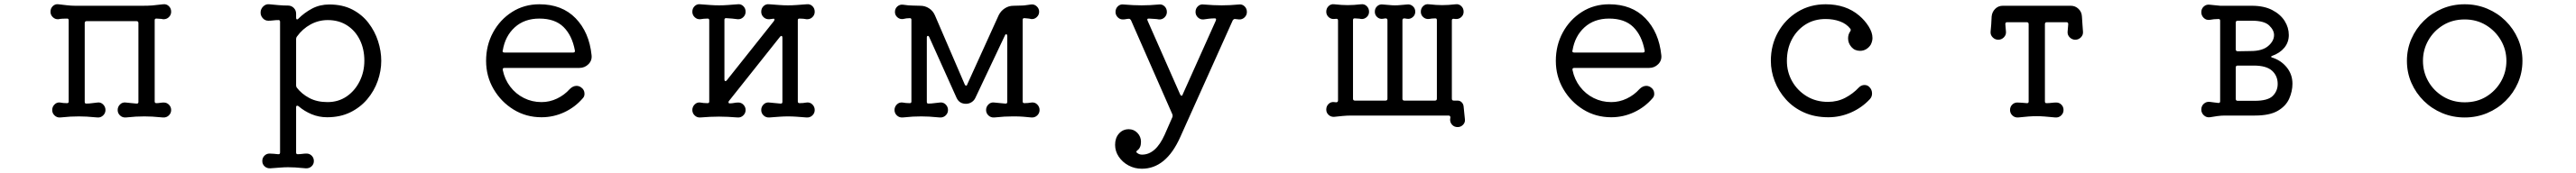

<svg xmlns="http://www.w3.org/2000/svg" viewBox="-20 -532 12040 810"><path d="M745 -52Q760 -52 770 -41.5Q780 -31 780 -17Q780 -2 769 8.5Q758 19 742 18Q711 15 692 14Q673 13 655 13Q634 13 615.5 14Q597 15 568 18Q552 19 541 8.5Q530 -2 530 -17Q530 -32 541 -43Q552 -54 568 -52Q579 -51 592 -49.5Q605 -48 618 -47H620Q627 -47 627 -55V-424Q627 -433 618 -433H385Q376 -433 376 -424V-55Q376 -47 383 -47Q397 -47 410.5 -49Q424 -51 436 -52Q451 -54 462 -43Q473 -32 473 -17Q473 -2 462 8.5Q451 19 436 18Q405 15 385.5 14Q366 13 349 13Q328 13 309.5 14Q291 15 261 18Q246 19 235 8.5Q224 -2 224 -17Q224 -32 235 -43Q246 -54 261 -52Q275 -49 292 -49H294Q301 -49 301 -57V-437Q301 -445 294 -445Q284 -445 272.5 -444.5Q261 -444 253 -442Q238 -441 227 -451.5Q216 -462 216 -477Q216 -493 227 -503.5Q238 -514 253 -512Q271 -510 292 -507.5Q313 -505 332 -505H646Q673 -505 692 -506.5Q711 -508 742 -512Q758 -514 769 -503.5Q780 -493 780 -477Q780 -462 769 -451.5Q758 -441 742 -442Q735 -444 727.5 -444Q720 -444 712 -445H710Q703 -445 703 -437V-57Q703 -49 711 -49Q719 -49 728.5 -50.5Q738 -52 745 -52Z M1519 -511Q1581 -511 1626.5 -487.5Q1672 -464 1702 -425Q1732 -386 1747 -339.5Q1762 -293 1762 -247Q1762 -200 1745.5 -153Q1729 -106 1696.5 -67.5Q1664 -29 1617 -6Q1570 17 1509 17Q1471 17 1437 3Q1403 -11 1375 -35Q1373 -37 1369 -37Q1364 -37 1364 -30V182Q1364 190 1371 190Q1382 190 1392.5 188.5Q1403 187 1413 187Q1427 187 1437 197Q1447 207 1447 222Q1447 237 1436 247Q1425 257 1409 256Q1378 253 1360 252Q1342 251 1327 251Q1308 251 1291 252.5Q1274 254 1244 256Q1228 257 1217 247Q1206 237 1206 222Q1206 207 1216 197Q1226 187 1240 187Q1249 187 1259.5 188Q1270 189 1280 190H1282Q1289 190 1289 182V-430Q1289 -438 1282 -438Q1269 -438 1257.5 -436.5Q1246 -435 1234 -435Q1219 -435 1208.5 -446.5Q1198 -458 1198 -473Q1198 -490 1210.5 -502Q1223 -514 1239 -512Q1259 -510 1282 -508Q1305 -506 1326 -506Q1342 -506 1353 -495Q1364 -484 1364 -468V-449Q1364 -443 1367 -441.5Q1370 -440 1374 -444Q1403 -473 1439 -492Q1475 -511 1519 -511ZM1511 -54Q1561 -54 1599.5 -80Q1638 -106 1660.5 -150.5Q1683 -195 1683 -248Q1683 -302 1662 -345Q1641 -388 1602.5 -413Q1564 -438 1512 -438Q1469 -438 1431.5 -417.5Q1394 -397 1368 -361Q1364 -356 1364 -350V-132Q1364 -127 1367 -122Q1390 -92 1426 -73Q1462 -54 1511 -54Z M2511 17Q2439 17 2380.5 -19Q2322 -55 2287 -115Q2252 -175 2252 -247Q2252 -320 2284.5 -380Q2317 -440 2373.5 -476Q2430 -512 2501 -512Q2607 -512 2670.5 -446.5Q2734 -381 2745 -274Q2748 -249 2730.5 -231.5Q2713 -214 2688 -214H2338Q2328 -214 2330 -204Q2339 -160 2365 -126Q2391 -92 2429 -73Q2467 -54 2511 -54Q2549 -54 2583.5 -70.5Q2618 -87 2643 -115Q2658 -130 2675 -130Q2686 -130 2696 -123Q2712 -112 2712 -93Q2712 -80 2704 -72Q2668 -30 2617.5 -6.5Q2567 17 2511 17ZM2330 -296Q2330 -295 2329.5 -294.5Q2329 -294 2329 -293Q2329 -286 2338 -286H2659Q2669 -286 2667 -296Q2654 -366 2614 -405.5Q2574 -445 2501 -445Q2431 -445 2386 -404Q2341 -363 2330 -296Z M3750 -52Q3766 -54 3777 -43Q3788 -32 3788 -17Q3788 -2 3777 8.5Q3766 19 3750 18Q3725 16 3704 14.5Q3683 13 3663 13Q3644 13 3623 14.5Q3602 16 3576 18Q3560 19 3549 8.5Q3538 -2 3538 -17Q3538 -32 3549 -43Q3560 -54 3576 -52Q3588 -51 3601.5 -49.5Q3615 -48 3628 -47H3630Q3637 -47 3637 -55V-356Q3637 -362 3633.5 -363.5Q3630 -365 3626 -360L3387 -59Q3385 -57 3385 -53Q3385 -48 3391 -48Q3401 -48 3411 -50Q3421 -52 3431 -52Q3445 -52 3455 -41.5Q3465 -31 3465 -17Q3465 -2 3454 8.5Q3443 19 3428 18Q3403 16 3382 15Q3361 14 3341 14Q3320 14 3299 15Q3278 16 3253 18Q3238 19 3227 8.5Q3216 -2 3216 -17Q3216 -32 3227 -43Q3238 -54 3253 -52Q3268 -49 3286 -49H3288Q3295 -49 3295 -57V-437Q3295 -445 3288 -445Q3270 -445 3253 -442Q3238 -441 3227 -451.5Q3216 -462 3216 -477Q3216 -493 3227 -503.5Q3238 -514 3253 -512Q3279 -510 3300 -508.5Q3321 -507 3341 -507Q3361 -507 3381.5 -508.5Q3402 -510 3428 -512Q3443 -514 3454 -503.5Q3465 -493 3465 -477Q3465 -462 3454 -451.5Q3443 -441 3428 -442Q3416 -444 3402.5 -445Q3389 -446 3375 -447H3373Q3366 -447 3366 -439V-160Q3366 -154 3369.5 -152.5Q3373 -151 3377 -156L3597 -433Q3600 -438 3600 -440Q3600 -446 3592 -444L3576 -442Q3560 -441 3549 -451.5Q3538 -462 3538 -477Q3538 -493 3549 -503.5Q3560 -514 3576 -512Q3602 -510 3623 -508.5Q3644 -507 3663 -507Q3683 -507 3703.5 -508.5Q3724 -510 3750 -512Q3766 -514 3777 -503.5Q3788 -493 3788 -477Q3788 -462 3777 -451.5Q3766 -441 3750 -442Q3735 -445 3718 -445H3716Q3709 -445 3709 -437V-57Q3709 -49 3717 -49Q3734 -49 3750 -52Z M4801 -52Q4817 -54 4828 -43Q4839 -32 4839 -17Q4839 -2 4828 8.5Q4817 19 4801 18Q4783 16 4763 14.5Q4743 13 4723 13H4714Q4694 13 4675 14Q4656 15 4627 18Q4611 19 4600 8.5Q4589 -2 4589 -17Q4589 -32 4600 -43Q4611 -54 4627 -52Q4639 -51 4652.5 -49.5Q4666 -48 4679 -47H4681Q4688 -47 4688 -55V-363Q4688 -370 4684 -371.5Q4680 -373 4677 -366L4539 -74Q4533 -61 4521 -53.5Q4509 -46 4495 -46Q4464 -46 4451 -74L4323 -359Q4321 -364 4317 -364Q4312 -364 4312 -356V-55Q4312 -47 4319 -47Q4333 -47 4346.5 -49Q4360 -51 4373 -52Q4389 -54 4400 -43Q4411 -32 4411 -17Q4411 -2 4400 8.5Q4389 19 4373 18Q4342 15 4323 14Q4304 13 4286 13Q4265 13 4246.5 14Q4228 15 4199 18Q4183 19 4172 8.5Q4161 -2 4161 -17Q4161 -32 4172 -43Q4183 -54 4199 -52Q4214 -49 4231 -49H4233Q4240 -49 4240 -57V-439Q4240 -447 4233 -447Q4224 -447 4216.5 -446Q4209 -445 4201 -443Q4186 -441 4174.5 -451Q4163 -461 4163 -476Q4163 -492 4174.5 -502Q4186 -512 4201 -510Q4217 -508 4225.5 -507Q4234 -506 4246 -506Q4258 -506 4282 -505Q4304 -505 4322.5 -493Q4341 -481 4350 -460L4489 -137Q4492 -131 4495 -131Q4500 -131 4501 -137L4648 -461Q4658 -481 4676.5 -493Q4695 -505 4717 -505Q4742 -506 4753.5 -506Q4765 -506 4773.5 -507.5Q4782 -509 4799 -511Q4814 -513 4825.5 -502.5Q4837 -492 4837 -477Q4837 -462 4825.5 -451.5Q4814 -441 4799 -443Q4792 -445 4784.5 -445.5Q4777 -446 4769 -447H4767Q4760 -447 4760 -439V-57Q4760 -49 4768 -49Q4785 -49 4801 -52Z M5771 -511Q5786 -513 5797 -502.5Q5808 -492 5808 -476Q5808 -461 5797 -450.5Q5786 -440 5771 -441L5753 -443H5751Q5746 -443 5742 -437L5496 111Q5430 258 5317 258Q5283 258 5254.5 242.5Q5226 227 5209 201.5Q5192 176 5192 146Q5192 114 5210 93.5Q5228 73 5256 73Q5280 73 5296.5 90.5Q5313 108 5313 132Q5313 160 5296 172Q5287 179 5295 184Q5305 192 5318 192Q5382 192 5424 98L5460 16Q5462 10 5460 4L5266 -438Q5262 -444 5257 -444Q5250 -444 5243 -442.5Q5236 -441 5228 -441Q5214 -441 5204 -451.5Q5194 -462 5194 -476Q5194 -492 5205 -502.5Q5216 -513 5231 -511Q5255 -509 5276 -508Q5297 -507 5316 -507Q5336 -507 5355.5 -508Q5375 -509 5397 -511Q5412 -513 5423 -502.5Q5434 -492 5434 -476Q5434 -461 5423 -450.5Q5412 -440 5397 -441Q5387 -443 5375 -443.5Q5363 -444 5351 -445H5349Q5339 -445 5344 -435L5496 -90Q5499 -84 5502 -84Q5507 -84 5508 -90L5663 -436Q5664 -438 5664 -441Q5664 -446 5658 -446Q5645 -446 5631 -444.5Q5617 -443 5605 -441Q5590 -440 5579 -450.5Q5568 -461 5568 -476Q5568 -492 5579 -502.5Q5590 -513 5605 -511Q5630 -509 5650.5 -508Q5671 -507 5690 -507Q5710 -507 5729.5 -508Q5749 -509 5771 -511Z M6827 26Q6829 41 6818.5 52Q6808 63 6793 63Q6777 63 6767 52Q6757 41 6758 26L6759 19V17Q6759 9 6750 9H6295Q6276 9 6255 11Q6234 13 6216 15Q6201 16 6190 6Q6179 -4 6179 -19Q6179 -35 6190 -45.5Q6201 -56 6216 -54Q6218 -54 6220.5 -53.5Q6223 -53 6225 -53Q6234 -53 6234 -62V-436Q6234 -444 6227 -444Q6223 -444 6220 -443.5Q6217 -443 6213 -443Q6199 -443 6189 -453Q6179 -463 6179 -477Q6179 -493 6190 -503.5Q6201 -514 6216 -512Q6235 -510 6250 -509Q6265 -508 6279 -508Q6293 -508 6308.5 -509Q6324 -510 6342 -512Q6357 -514 6368 -503.5Q6379 -493 6379 -477Q6379 -462 6368 -452Q6357 -442 6342 -443Q6335 -445 6328 -445Q6321 -445 6313 -446H6311Q6304 -446 6304 -438V-70Q6304 -61 6313 -61H6456Q6465 -61 6465 -70V-437Q6465 -446 6456 -446Q6452 -445 6449 -445Q6446 -445 6443 -444Q6428 -442 6417 -452Q6406 -462 6406 -477Q6406 -493 6417 -503Q6428 -513 6443 -511Q6460 -510 6473.5 -508.5Q6487 -507 6500 -507Q6514 -507 6527.5 -508.5Q6541 -510 6557 -511Q6572 -513 6583.5 -503Q6595 -493 6595 -477Q6595 -462 6583.5 -452Q6572 -442 6557 -444Q6554 -445 6551 -445Q6548 -445 6544 -446Q6535 -446 6535 -437V-70Q6535 -61 6544 -61H6687Q6696 -61 6696 -70V-438Q6696 -446 6689 -446Q6673 -446 6658 -443Q6643 -442 6632 -452Q6621 -462 6621 -477Q6621 -493 6632 -503.5Q6643 -514 6658 -512Q6677 -510 6692 -509Q6707 -508 6721 -508Q6735 -508 6750.5 -509Q6766 -510 6784 -512Q6799 -514 6810 -503.5Q6821 -493 6821 -477Q6821 -462 6810 -452Q6799 -442 6784 -443Q6782 -443 6779.5 -443.5Q6777 -444 6775 -444H6773Q6766 -444 6766 -436V-70Q6766 -61 6775 -61H6793Q6804 -61 6812 -53Q6820 -45 6821 -33Q6822 -18 6824 -3Q6826 12 6827 26Z M7511 17Q7439 17 7380.5 -19Q7322 -55 7287 -115Q7252 -175 7252 -247Q7252 -320 7284.5 -380Q7317 -440 7373.5 -476Q7430 -512 7501 -512Q7607 -512 7670.5 -446.5Q7734 -381 7745 -274Q7748 -249 7730.5 -231.5Q7713 -214 7688 -214H7338Q7328 -214 7330 -204Q7339 -160 7365 -126Q7391 -92 7429 -73Q7467 -54 7511 -54Q7549 -54 7583.5 -70.5Q7618 -87 7643 -115Q7658 -130 7675 -130Q7686 -130 7696 -123Q7712 -112 7712 -93Q7712 -80 7704 -72Q7668 -30 7617.5 -6.5Q7567 17 7511 17ZM7330 -296Q7330 -295 7329.5 -294.5Q7329 -294 7329 -293Q7329 -286 7338 -286H7659Q7669 -286 7667 -296Q7654 -366 7614 -405.5Q7574 -445 7501 -445Q7431 -445 7386 -404Q7341 -363 7330 -296Z M8526 17Q8462 17 8412 -5.5Q8362 -28 8327.5 -66.5Q8293 -105 8275 -152Q8257 -199 8257 -247Q8257 -321 8290.5 -381Q8324 -441 8382 -476.5Q8440 -512 8513 -512Q8608 -512 8670 -459Q8696 -437 8714 -408.5Q8732 -380 8732 -354Q8732 -339 8724 -323Q8716 -310 8703 -302Q8690 -294 8674 -294Q8649 -294 8633.5 -312Q8618 -330 8618 -352Q8618 -371 8628 -385Q8633 -392 8628 -398Q8610 -421 8579.5 -432Q8549 -443 8513 -443Q8459 -443 8418.5 -417Q8378 -391 8355 -347Q8332 -303 8332 -247Q8332 -195 8356.5 -151.5Q8381 -108 8424.5 -81.5Q8468 -55 8524 -55Q8568 -55 8604.5 -74Q8641 -93 8669 -123Q8680 -134 8695 -134Q8709 -134 8718 -124Q8730 -112 8730 -94Q8730 -79 8720 -68Q8683 -28 8632 -5.5Q8581 17 8526 17Z M9716 -383Q9717 -368 9706 -357Q9695 -346 9680 -346Q9665 -346 9654 -357Q9643 -368 9644 -383L9647 -419Q9647 -428 9639 -428H9547Q9538 -428 9538 -419V-57Q9538 -49 9545 -49Q9557 -49 9569 -50.5Q9581 -52 9591 -52Q9605 -52 9615 -42Q9625 -32 9625 -17Q9625 -2 9614 8.5Q9603 19 9587 18Q9556 15 9537 13.5Q9518 12 9500 12Q9479 12 9460.5 13.5Q9442 15 9413 18Q9397 19 9386 8.5Q9375 -2 9375 -17Q9375 -32 9385 -42Q9395 -52 9409 -52Q9419 -52 9430.5 -51Q9442 -50 9453 -49H9455Q9462 -49 9462 -57V-419Q9462 -428 9453 -428H9361Q9353 -428 9353 -419L9356 -383Q9357 -368 9346 -357Q9335 -346 9320 -346Q9305 -346 9294 -357Q9283 -368 9284 -383Q9286 -399 9287 -417.5Q9288 -436 9289 -455Q9291 -476 9305.5 -490.5Q9320 -505 9341 -505H9659Q9680 -505 9695 -490.5Q9710 -476 9711 -455Q9712 -436 9713.5 -417.5Q9715 -399 9716 -383Z M10309 17Q10293 19 10281 8Q10269 -3 10269 -19Q10269 -36 10281 -46.5Q10293 -57 10309 -55Q10318 -54 10328 -52.5Q10338 -51 10348 -50H10350Q10357 -50 10357 -58V-435Q10357 -443 10350 -443Q10339 -443 10328.5 -442Q10318 -441 10308 -439Q10292 -437 10280.5 -448Q10269 -459 10269 -475Q10269 -491 10280.5 -501.5Q10292 -512 10308 -510Q10320 -509 10332.5 -507.5Q10345 -506 10358 -505H10505Q10562 -505 10600.5 -485Q10639 -465 10658.5 -434Q10678 -403 10678 -368Q10678 -334 10657 -308.5Q10636 -283 10599 -270Q10591 -266 10599 -263Q10641 -250 10668 -217Q10695 -184 10695 -140Q10695 -105 10680 -70.5Q10665 -36 10627 -13.5Q10589 9 10519 9H10379Q10362 9 10344 11.5Q10326 14 10309 17ZM10439 -435Q10430 -435 10430 -426V-301Q10430 -292 10439 -292L10500 -293Q10554 -293 10581.5 -316.5Q10609 -340 10609 -368Q10609 -391 10586 -413Q10563 -435 10505 -435ZM10439 -225Q10430 -225 10430 -216V-69Q10430 -60 10439 -60H10519Q10580 -60 10603 -83Q10626 -106 10626 -139Q10626 -177 10599.5 -201Q10573 -225 10514 -225Z M11500 -512Q11556 -512 11605 -491.5Q11654 -471 11691 -434.5Q11728 -398 11749 -350Q11770 -302 11770 -247Q11770 -192 11749 -144Q11728 -96 11691 -59.5Q11654 -23 11605 -2.5Q11556 18 11500 18Q11444 18 11395 -2.5Q11346 -23 11309 -59.5Q11272 -96 11251 -144Q11230 -192 11230 -247Q11230 -302 11251 -350Q11272 -398 11309 -434.5Q11346 -471 11395 -491.5Q11444 -512 11500 -512ZM11500 -53Q11558 -53 11601.5 -80Q11645 -107 11670 -151Q11695 -195 11695 -247Q11695 -299 11669.5 -343Q11644 -387 11600 -414Q11556 -441 11500 -441Q11443 -441 11399 -414Q11355 -387 11330 -343Q11305 -299 11305 -247Q11305 -195 11330 -151Q11355 -107 11399.5 -80Q11444 -53 11500 -53Z"/></svg>

Font: Kiwi Maru
Style: Regular
Weight: 400
Designer: Hiroki-Chan
Version: Version 1.100